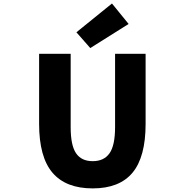

<svg xmlns="http://www.w3.org/2000/svg" viewBox="-20 -1047 1040 1081"><path d="M502 13.7Q350.6 13.7 275.4 -74.7Q200.2 -163.1 200.2 -349.6V-744.1H377.9V-331.1Q377.9 -228.5 408.2 -184.1Q438.5 -139.6 502 -139.6Q565.4 -139.6 596.7 -184.1Q627.9 -228.5 627.9 -331.1V-744.1H799.8V-349.6Q799.8 -163.1 726.1 -74.7Q652.3 13.7 502 13.7ZM488.3 -776.4 410.2 -865.2 610.4 -1027.3 704.1 -912.1Z"/></svg>

Font: GenEi Gothic M Heavy
Style: Regular
Weight: 800
Designer: o_tamon (Modified); [Source Han Sans]
Ryoko NISHIZUKA  (kana & ideographs); Paul D. Hunt (Latin, Greek & Cyrillic); Wenl
Version: Version 1.1a;Original Version 1.004